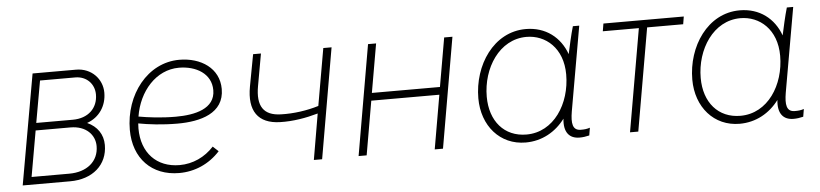

<svg xmlns="http://www.w3.org/2000/svg" viewBox="-38 -711 3852 902"><g transform="rotate(-5 1888.5 -260.0)"><path d="M39 0H263C369 0 440 -62 440 -156C440 -206 413 -245 366 -266C425 -287 459 -339 459 -401C459 -465 409 -520 336 -520H131ZM84 -36 122 -252H286C360 -252 401 -207 401 -154C401 -81 344 -36 262 -36ZM128 -287 163 -484H329C383 -484 419 -445 419 -396C419 -332 374 -287 300 -287Z M777 6C851 6 919 -24 970 -80L944 -104C902 -58 845 -31 782 -31C674 -31 604 -104 604 -219L605 -243C653 -234 717 -226 789 -226C897 -226 1010 -255 1010 -370C1010 -468 925 -524 823 -524C673 -524 563 -382 563 -216C563 -81 648 6 777 6ZM609 -275C628 -393 710 -487 818 -487C899 -487 970 -446 970 -368C970 -280 874 -259 784 -259C715 -259 654 -267 609 -275Z M1269 -191C1330 -189 1393 -200 1449 -216L1412 0H1451L1541 -520H1502L1455 -251C1400 -234 1336 -225 1277 -227C1195 -229 1164 -275 1181 -369L1208 -520H1171L1143 -370C1122 -256 1166 -194 1269 -191Z M2072 -520 2032 -290H1711L1751 -520H1713L1623 0H1661L1705 -254H2026L1982 0H2021L2111 -520Z M2665 4C2681 4 2694 2 2711 -2L2717 -38C2702 -33 2691 -32 2674 -32C2634 -32 2630 -67 2639 -121L2709 -520H2679C2668 -483 2655 -424 2648 -391C2619 -472 2551 -526 2457 -526C2305 -526 2207 -377 2207 -221C2207 -91 2290 5 2411 5C2488 5 2553 -32 2597 -91C2590 -27 2617 4 2665 4ZM2457 -489C2547 -489 2628 -422 2628 -297C2628 -159 2547 -32 2418 -32C2313 -32 2247 -110 2247 -225C2247 -360 2329 -489 2457 -489Z M2817 -484H2987L2903 0H2942L3026 -484H3196L3202 -520H2823Z M3674 4C3690 4 3703 2 3720 -2L3726 -38C3711 -33 3700 -32 3683 -32C3643 -32 3639 -67 3648 -121L3718 -520H3688C3677 -483 3664 -424 3657 -391C3628 -472 3560 -526 3466 -526C3314 -526 3216 -377 3216 -221C3216 -91 3299 5 3420 5C3497 5 3562 -32 3606 -91C3599 -27 3626 4 3674 4ZM3466 -489C3556 -489 3637 -422 3637 -297C3637 -159 3556 -32 3427 -32C3322 -32 3256 -110 3256 -225C3256 -360 3338 -489 3466 -489Z"/></g></svg>

Font: Fixel Text 20240404 ExtraLight
Style: Italic
Weight: 200
Width: 4
Italic angle: -10°
Designer: AlfaBravo + MacPaw
Foundry: Kyrylo Tkachov, Marchela Mozhyna, Serhii Makarenko, Maria Weinstein, Zakhar Kryvoshyya
Version: Version 1.211;Glyphs 3.2 (3225)